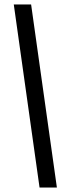

<svg xmlns="http://www.w3.org/2000/svg" viewBox="-20 -777 318 864"><path d="M42 -757H120L236 67H158Z"/></svg>

Font: Instrument Sans Condensed Medium
Style: Regular
Weight: 500
Width: 3
Designer: Rodrigo Fuenzalida
Foundry: fragTYPE
Version: Version 1.000;gftools[0.9.28]